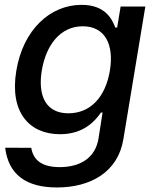

<svg xmlns="http://www.w3.org/2000/svg" viewBox="-20 -573 657 808"><path d="M219.5 215.9C359.4 215.9 476.6 152.7 499.3 12.1L591.6 -545.5H487.6L473 -457H465.2C452.1 -490.8 424.7 -552.6 323.2 -552.6C191.4 -552.6 77.4 -448.5 48.7 -275.6C19.5 -100.9 103 -8.2 232.6 -8.2C332.7 -8.2 380.7 -64.6 404.8 -99.4H411.6L394.9 7.8C381.7 94.5 313.9 130.3 231.5 130.3C150.2 130.3 119.3 95.9 111.5 49L1.8 48.7C15.3 161.6 90.2 215.9 219.5 215.9ZM155.9 -276.3C173.3 -381 231.9 -462.4 328.5 -462.4C421.2 -462.4 460.6 -386.7 442.5 -276.3C424 -163.7 359.7 -96.2 268.1 -96.2C172.2 -96.2 138.5 -170.8 155.9 -276.3Z"/></svg>

Font: Margiela Sans Medium
Style: Italic
Weight: 500
Italic angle: -9.39999°
Designer: Stefan Endress, Andreas Faust
Version: Version 1.100;FEAKit 1.0